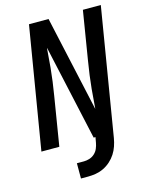

<svg xmlns="http://www.w3.org/2000/svg" viewBox="-137 -821 873 1118"><g transform="rotate(-15 300.0 -262.0)"><path d="M252 211H209V119H252Q268 119 285.5 113.5Q303 108 316.5 95.5Q330 83 337 66.5Q344 50 347 33L353 0H342L215 -575Q215 -573 214.5 -572Q214 -571 214 -570L205 -459Q201 -418 195.5 -376.5Q190 -335 183 -294L135 0H27L149 -735H267L394 -160Q395 -162 395 -163Q395 -164 395 -165L404 -276Q408 -317 413.5 -358.5Q419 -400 426 -441L474 -735H582L455 33Q451 57 443 80.5Q435 104 421.5 125Q408 146 388.5 163.5Q369 181 346 192Q323 203 299 207Q275 211 252 211Z"/></g></svg>

Font: Iosevka SS04 SmBd Ex Obl
Style: Regular
Weight: 600
Width: 7
Italic angle: -9°
Monospace: yes
Designer: Belleve Invis
Foundry: Belleve Invis
Version: Version 19.0.0; ttfautohint (v1.8.4)